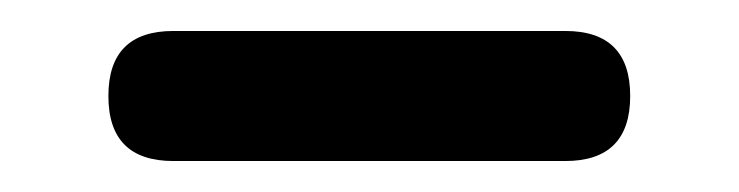

<svg xmlns="http://www.w3.org/2000/svg" viewBox="-20 -667 477 124"><path d="M92 -563Q50 -563 50 -605Q50 -647 92 -647H345Q387 -647 387 -605Q387 -563 345 -563Z"/></svg>

Font: Jura
Style: Bold
Weight: 700
Designer: Daniel Johnson, Alexei Vanyashin
Foundry: Daniel Johnson
Version: Version 5.103